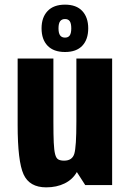

<svg xmlns="http://www.w3.org/2000/svg" viewBox="-20 -797 559 827"><path d="M210 -545H56V-259Q56 -102 81.5 -46Q107 10 179 10Q224 10 258.5 -7Q293 -24 311 -56L347 0H463V-545H309V-273Q309 -164 300 -134.5Q291 -105 256 -105Q241 -105 231.5 -110Q222 -115 217.5 -132.5Q213 -150 211.5 -183Q210 -216 210 -272ZM260 -573Q309 -573 334.5 -600Q360 -627 360 -675Q360 -722 334.5 -749.5Q309 -777 260 -777Q211 -777 185 -749.5Q159 -722 159 -675Q159 -627 185 -600Q211 -573 260 -573ZM260 -635Q246 -635 239 -644.5Q232 -654 232 -675Q232 -696 239 -705.5Q246 -715 260 -715Q274 -715 280.5 -705.5Q287 -696 287 -675Q287 -654 280.5 -644.5Q274 -635 260 -635Z"/></svg>

Font: Secuela Black
Style: Regular
Weight: 900
Designer: Fernando Haro
Foundry: deFharo
Version: Version 1.704